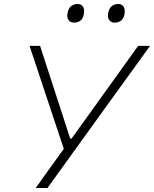

<svg xmlns="http://www.w3.org/2000/svg" viewBox="-20 -943 772 963"><path d="M159 0Q192 -46.5 226.8 -94.8Q261.5 -143 300 -196.5L196 -509Q179 -561 163.5 -607.2Q148 -653.5 128 -713H181Q202.5 -647 218 -599Q233.5 -551 247.5 -508Q261.5 -465 278.5 -413L332 -248H339L455.5 -410Q484.5 -450.5 509.2 -485Q534 -519.5 558.5 -553.5Q583 -587.5 610.5 -626Q638 -664.5 673 -713H732.5Q686 -648.5 635.5 -578.5Q585 -508.5 542.5 -450L379.5 -224Q343 -173.5 300.2 -114Q257.5 -54.5 218 0ZM554.5 -829.5Q536.5 -829.5 527.2 -843.2Q518 -857 523 -880Q528 -903.5 541.8 -913.2Q555.5 -923 573 -923Q592 -923 600.2 -909Q608.5 -895 604.5 -872Q600 -849 586.5 -839.2Q573 -829.5 554.5 -829.5ZM350.5 -829.5Q333 -829.5 323.5 -843.2Q314 -857 319.5 -880Q324 -903.5 338 -913.2Q352 -923 369.5 -923Q388 -923 396.5 -909Q405 -895 400.5 -872Q396.5 -849 383 -839.2Q369.5 -829.5 350.5 -829.5Z"/></svg>

Font: Commissioner ExtraLight
Style: Italic
Weight: 200
Italic angle: -12°
Designer: Kostas Bartsokas
Foundry: Kostas Bartsokas
Version: Version 1.000; ttfautohint (v1.8.3)